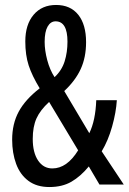

<svg xmlns="http://www.w3.org/2000/svg" viewBox="-20 -810 519 774"><path d="M206 -790Q264 -790 295.5 -750.5Q327 -711 327 -640Q327 -579 305.5 -532Q284 -485 239 -443L340 -273Q365 -324 368 -406H451Q448 -357 432 -300Q416 -243 390 -200L479 -66H381L338 -139Q305 -99 268 -77.5Q231 -56 179 -56Q128 -56 94.5 -81Q61 -106 45 -149.5Q29 -193 29 -247Q29 -311 55.5 -360Q82 -409 140 -454Q109 -505 95.5 -546.5Q82 -588 82 -643Q82 -711 115.5 -750.5Q149 -790 206 -790ZM204 -724Q184 -724 172 -703Q160 -682 160 -641Q160 -607 170.5 -567.5Q181 -528 200 -499Q229 -526 240.5 -562.5Q252 -599 252 -642Q252 -724 204 -724ZM178 -399Q142 -366 127 -332.5Q112 -299 112 -250Q112 -195 133.5 -163Q155 -131 191 -131Q250 -131 295 -204Z"/></svg>

Font: Noto Sans Malayalam UI ExtraCondensed
Style: Regular
Weight: 400
Width: 2
Designer: Jelle Bosma - Monotype Design Team
Foundry: Monotype Imaging Inc.
Version: Version 2.104; ttfautohint (v1.8.4.7-5d5b)